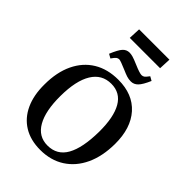

<svg xmlns="http://www.w3.org/2000/svg" viewBox="-306 -1208 1352 1352"><g transform="rotate(45 369.5 -532.5)"><path d="M56 -333Q56 -455 98 -543Q140 -631 217 -678Q294 -725 401 -725Q545 -725 625 -635.5Q705 -546 704 -388Q703 -265 661 -175Q619 -85 542 -35.5Q465 14 361 14Q264 14 195.5 -28Q127 -70 91 -148Q55 -226 56 -333ZM193 -355Q192 -206 238.5 -125Q285 -44 375 -44Q470 -44 516 -126Q562 -208 564 -370Q565 -516 520.5 -593Q476 -670 386 -670Q293 -670 243.5 -589.5Q194 -509 193 -355ZM253 -1079H555L551 -990H249ZM471 -778Q449 -778 429 -784.5Q409 -791 382 -803Q317 -831 304 -831Q292 -831 282.5 -824Q273 -817 255 -791L225 -808Q251 -871 271.5 -893.5Q292 -916 322 -916Q336 -916 354.5 -911Q373 -906 415 -888Q473 -863 493 -863Q506 -863 515.5 -870.5Q525 -878 542 -901L572 -884Q546 -824 523.5 -801Q501 -778 471 -778Z"/></g></svg>

Font: Literata 36pt SemiBold
Style: Italic
Weight: 600
Italic angle: -2°
Designer: Latin by Veronika Burian and Jose Scaglione. Greek by Irene Vlachou. Cyrillic by Vera Evstafieva
Foundry: TypeTogether
Version: Version 3.002